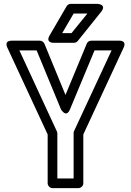

<svg xmlns="http://www.w3.org/2000/svg" viewBox="-20 -946 678 991"><path d="M341 -381 468 -686H556L362 -269C360 -266 360 -261 360 -258V-25H276V-258C276 -262 274 -266 273 -269L80 -686H169L295 -381C295 -381 322 -335 341 -381ZM318 -456 209 -721C205 -729 196 -736 186 -736H41C-2 -736 18 -700 18 -700L226 -252V0C226 11 236 25 251 25H385C396 25 410 15 410 0V-252L618 -700C636 -739 595 -736 595 -736H451C442 -736 432 -731 428 -721ZM360 -876H431L349 -775H301ZM345 -926C337 -926 329 -922 324 -914L236 -763C213 -723 258 -725 258 -725H361C368 -725 376 -728 381 -734L502 -885C533 -924 483 -926 483 -926Z"/></svg>

Font: Asimov
Style: NarOu
Weight: 500
Designer: Google
Version: Version 2.000980; 2014